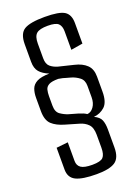

<svg xmlns="http://www.w3.org/2000/svg" viewBox="-164 -692 746 1026"><g transform="rotate(-20 208.5 -179.5)"><path d="M202 263Q121 263 84.5 245Q48 227 48 181V57L114 50V156Q114 182 132.5 195Q151 208 197 208Q244 208 258.5 192.5Q273 177 273 139V65Q273 24 254.5 5Q236 -14 207 -22L132 -44Q86 -57 61 -80.5Q36 -104 36 -156V-231Q36 -260 44 -281.5Q52 -303 75.5 -315.5Q99 -328 147 -329Q112 -343 94.5 -363.5Q77 -384 77 -421V-521Q77 -582 110.5 -602Q144 -622 226 -622Q309 -622 338.5 -603Q368 -584 368 -536V-419L301 -408V-513Q301 -543 286 -557.5Q271 -572 226 -572Q179 -572 161.5 -556.5Q144 -541 144 -501V-417Q144 -384 161 -369.5Q178 -355 203 -348L289 -327Q332 -317 356.5 -293.5Q381 -270 381 -227V-141Q381 -81 354.5 -57Q328 -33 292 -30Q322 -16 330.5 5Q339 26 339 58V161Q339 221 306.5 242Q274 263 202 263ZM264 -56Q285 -57 300.5 -78.5Q316 -100 316 -133V-198Q316 -230 295 -246Q274 -262 250 -269Q227 -275 219.5 -277.5Q212 -280 206 -281.5Q200 -283 182 -286Q145 -286 128.5 -277Q112 -268 108 -252Q104 -236 104 -216V-162Q104 -126 125 -111.5Q146 -97 168 -90Q201 -81 218.5 -75.5Q236 -70 245.5 -66Q255 -62 264 -56Z"/></g></svg>

Font: Smooch Sans Medium
Style: Regular
Weight: 500
Designer: Robert E. Leuschke
Foundry: Robert E. Leuschke
Version: Version 1.010; ttfautohint (v1.8.3)